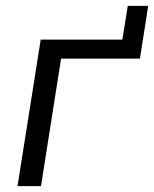

<svg xmlns="http://www.w3.org/2000/svg" viewBox="-20 -638 528 658"><path d="M40 0 119.5 -502.3H399.4L417.9 -618H487.9L459.6 -437.2H189.3L120.5 0Z"/></svg>

Font: Mulish ExtraLight
Style: Italic
Weight: 200
Italic angle: -9°
Designer: Vernon Adams
Foundry: Vernon Adams
Version: Version 3.603